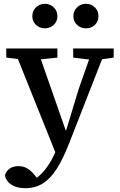

<svg xmlns="http://www.w3.org/2000/svg" viewBox="-20 -748 629 1010"><path d="M113 242Q82 242 59 233Q36 224 22.5 208.5Q9 193 6 175Q12 152 30.5 139Q49 126 77 126Q102 126 121 136.5Q140 147 158 168L185 200L154 207L160 197Q187 179 208.5 154.5Q230 130 248 98.5Q266 67 281 30L299 -15L315 -19L393 -277L469 -493H539L342 10Q311 89 278.5 140Q246 191 206 216.5Q166 242 113 242ZM279 73 52 -493H175L325 -64L347 -54ZM13 -445V-493H282V-445L166 -433H114ZM365 -445V-493H578V-445L494 -433H465ZM216 -599Q189 -599 169.5 -617Q150 -635 150 -663Q150 -691 169.5 -709.5Q189 -728 216 -728Q243 -728 262.5 -709.5Q282 -691 282 -663Q282 -635 262.5 -617Q243 -599 216 -599ZM432 -599Q405 -599 385.5 -617Q366 -635 366 -663Q366 -691 385.5 -709.5Q405 -728 432 -728Q460 -728 479 -709.5Q498 -691 498 -663Q498 -635 479 -617Q460 -599 432 -599Z"/></svg>

Font: Source Serif 4 Medium
Style: Regular
Weight: 500
Designer: Frank Grießhammer
Foundry: Adobe Systems Incorporated
Version: Version 4.004;hotconv 1.0.116;makeotfexe 2.5.65601